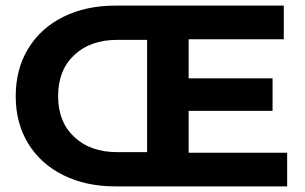

<svg xmlns="http://www.w3.org/2000/svg" viewBox="-20 -664 1085 684"><path d="M1003 -120V0H391Q286 0 205.5 -40Q125 -80 80.5 -152.5Q36 -225 36 -321Q36 -418 80.5 -491Q125 -564 205.5 -604Q286 -644 391 -644H991V-524H652V-385H951V-269H652V-120ZM504 -122V-522H398Q302 -522 244.5 -468Q187 -414 187 -321Q187 -230 244.5 -176Q302 -122 398 -122Z"/></svg>

Font: Montserrat Ace
Style: Bold
Weight: 700
Designer: Julieta Ulanovsky
Foundry: Julieta Ulanovsky
Version: Version 1